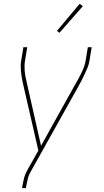

<svg xmlns="http://www.w3.org/2000/svg" viewBox="-20 -766 540 1001"><path d="M95 215 96 208Q100 185 105.5 163Q111 141 123 120L180 19L103 -316Q97 -342 92.5 -368.5Q88 -395 88 -423Q88 -429 88.5 -435Q89 -441 90 -447L102 -520H122L110 -447Q109 -441 108.5 -435Q108 -429 108 -424Q107 -397 112 -371Q117 -345 123 -320L194 -6L371 -324Q380 -339 388 -354Q396 -369 403.5 -384Q411 -399 417 -415Q423 -431 426 -447L438 -520H458L446 -447Q443 -429 436 -412.5Q429 -396 421.5 -380Q414 -364 406 -348Q398 -332 389 -316L140 129Q129 148 124.5 168Q120 188 116 208L115 215ZM290 -595 277 -605 395 -746 412 -734Z"/></svg>

Font: Iosevka Term Curly Th Obl
Style: Regular
Weight: 100
Italic angle: -9°
Designer: Belleve Invis
Foundry: Belleve Invis
Version: Version 32.3.0